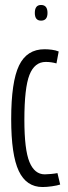

<svg xmlns="http://www.w3.org/2000/svg" viewBox="-20 -742 274 772"><path d="M25 -263Q25 -413 56.5 -478.5Q88 -544 159 -544Q173 -544 188.5 -542Q204 -540 216 -535L207 -487Q186 -493 164 -493Q119 -493 98.5 -441Q78 -389 78 -260Q78 -140 98.5 -90.5Q119 -41 160 -41Q170 -41 185.5 -42.5Q201 -44 211 -46L222 0Q210 4 189 7Q168 10 151 10Q86 10 55.5 -54.5Q25 -119 25 -263ZM145 -659Q120 -659 120 -690Q120 -722 145 -722Q171 -722 171 -690Q171 -659 145 -659Z"/></svg>

Font: Georama ExtraCondensed Light
Style: Regular
Weight: 300
Width: 2
Designer: Jean-Baptiste Levee
Foundry: Production Type
Version: Version 1.000